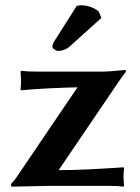

<svg xmlns="http://www.w3.org/2000/svg" viewBox="-20 -698 524 721"><path d="M268.1 -675.8Q273.9 -677.7 284.2 -678.2Q305.2 -678.2 324.7 -670.2Q344.2 -662.1 351.1 -653.8L360.8 -630.9L241.2 -522.9Q222.2 -506.8 198.2 -506.8Q192.4 -506.8 184.6 -512Q176.8 -517.1 176.8 -521Q176.8 -533.2 185.1 -544.9ZM271 -370.1Q221.2 -369.1 168.2 -366.5Q115.2 -363.8 86.9 -361.3L59.1 -358.9L57.1 -361.8Q59.1 -377.9 59.1 -397Q59.1 -402.8 57.1 -429.2L59.1 -432.1Q82 -429.2 115.2 -429.2H367.2Q380.4 -429.2 399.2 -430.7Q418 -432.1 432.4 -433.6Q446.8 -435.1 448.2 -435.1Q453.1 -435.1 453.1 -429.2Q446.3 -421.4 422.9 -387.2L200.2 -59.1Q253.4 -59.1 314.2 -62Q375 -64.9 409.7 -67.4L443.8 -69.8L445.8 -66.9Q443.8 -50.8 443.8 -32.2Q443.8 -26.4 445.8 0L443.8 2.9Q421.9 0 388.2 0H162.1L22.9 2.9L21 -6.8Q34.2 -20 42 -32.2Z"/></svg>

Font: Linux Biolinum O
Style: Bold
Weight: 700
Designer: Philipp H. Poll
Foundry: Philipp H. Poll
Version: Version 1.3.2